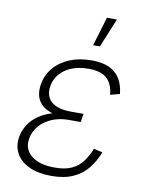

<svg xmlns="http://www.w3.org/2000/svg" viewBox="-86 -822 689 894"><g transform="rotate(10 258.5 -375.0)"><path d="M219.2 9.8Q157.2 9.8 114.5 -9.8Q71.8 -29.3 52.5 -63.7Q33.2 -98.1 40 -142.1Q45.4 -173.8 62.5 -200.7Q79.6 -227.5 107.9 -247.6Q136.2 -267.6 175.3 -278.8Q214.4 -290 263.2 -290H314.9L310.5 -261.2H252Q210.4 -261.2 175 -246.3Q139.6 -231.4 116.5 -204.8Q93.3 -178.2 87.4 -143.1Q78.6 -93.3 116.7 -62.3Q154.8 -31.2 227.1 -31.2Q275.9 -31.2 306.9 -45.4Q337.9 -59.6 357.9 -85.9Q377.9 -112.3 392.6 -148.9L434.1 -139.6Q417 -94.7 389.4 -61Q361.8 -27.3 320.3 -8.8Q278.8 9.8 219.2 9.8ZM259.8 -267.6Q210.4 -267.6 176.8 -277.3Q143.1 -287.1 124 -304.9Q105 -322.8 98.6 -347.2Q92.3 -371.6 97.2 -401.4Q105 -447.8 134 -481.7Q163.1 -515.6 208.5 -534.2Q253.9 -552.7 310.5 -552.7Q362.3 -552.7 395 -537.4Q427.7 -522 445.6 -492.7Q463.4 -463.4 467.8 -421.4L423.3 -409.7Q418 -461.4 390.1 -486.6Q362.3 -511.7 304.2 -511.7Q237.8 -511.7 194.3 -481.9Q150.9 -452.1 142.1 -401.4Q134.3 -354 163.8 -327.4Q193.4 -300.8 258.3 -300.8H316.4L311.5 -267.6ZM305.2 -623.5 346.2 -760.3H393.6L337.4 -623.5Z"/></g></svg>

Font: Inter ExtraLight
Style: Italic
Weight: 250
Italic angle: -9.3988°
Designer: Rasmus Andersson
Foundry: rsms
Version: Version 4.001;git-66647c0bb